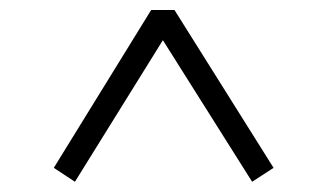

<svg xmlns="http://www.w3.org/2000/svg" viewBox="-20 -579 643 379"><path d="M86.2 -247.7 278.4 -559.3H324.4L520 -247.7L477.7 -220.2L285.3 -525.4H317.5L127.9 -220.2Z"/></svg>

Font: Noto Serif JP
Style: Regular
Weight: 200
Designer: Ryoko NISHIZUKA 西塚涼子 (kana & ideographs); Frank Grießhammer (Latin, Greek & Cyrillic); Wenlong ZHANG 张文龙 (bopomofo); San
Foundry: Adobe
Version: Version 2.001;hotconv 1.1.0;makeotfexe 2.6.0